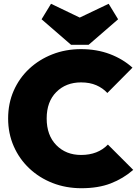

<svg xmlns="http://www.w3.org/2000/svg" viewBox="-20 -984 735 1016"><path d="M411 12Q329 12 258.5 -15.5Q188 -43 135 -93Q82 -143 52.5 -210.5Q23 -278 23 -357Q23 -437 52.5 -504Q82 -571 134.5 -620Q187 -669 257 -696.5Q327 -724 409 -724Q492 -724 561 -698Q630 -672 681 -626L548 -492Q524 -518 489.5 -533Q455 -548 409 -548Q329 -548 278 -497Q227 -446 227 -357Q227 -268 278 -216Q329 -164 409 -164Q498 -164 551 -219L685 -85Q632 -39 566 -13.5Q500 12 411 12ZM555 -964 605 -882 449 -747H356L200 -882L250 -964L402 -891Z"/></svg>

Font: Outfit Black
Style: Regular
Weight: 900
Designer: Rodrigo Fuenzalida
Foundry: fragTYPE
Version: Version 1.100; ttfautohint (v1.8.4.7-5d5b)